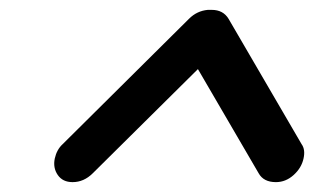

<svg xmlns="http://www.w3.org/2000/svg" viewBox="-20 -742 660 389"><path d="M401 -722H409Q432 -722 443 -704L591 -450Q599 -439 595 -421Q591 -402 575 -387.5Q559 -373 539 -373Q514 -373 504 -391L381 -602L168 -391Q150 -373 127 -373Q107 -373 97 -387.5Q87 -402 91 -421Q95 -439 107 -450L363 -704Q379 -720 401 -722Z"/></svg>

Font: VDS
Style: Italic
Weight: 400
Designer: artmaker
Foundry: artmaker
Version: Version 1.000 2009 initial release